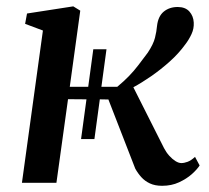

<svg xmlns="http://www.w3.org/2000/svg" viewBox="-20 -575 656 604"><path d="M490 9.5Q467.5 9.5 451.5 2Q435.5 -5.5 424.5 -17.8Q413.5 -30 405.5 -44.5L321 -262L294 -262.5L277 -137.5H235L252 -262.5L194 -263L157.5 0H49L115 -479L59 -500L65 -532.5L210.5 -555L232.5 -541.5L199.5 -302H257.5L273.5 -420H315L299 -302H349Q370 -319.5 385.8 -335.8Q401.5 -352 415.2 -370Q429 -388 445 -409.5Q462.5 -436 467.5 -456Q472.5 -476 474 -493.5Q477.5 -524 495.2 -538.5Q513 -553 539 -553Q563 -553 575.8 -538.8Q588.5 -524.5 589.5 -504Q590.5 -485 582.5 -467.8Q574.5 -450.5 563 -435.5Q542.5 -407 514 -381.5Q485.5 -356 455.5 -335.2Q425.5 -314.5 399.5 -300.5L496 -109Q503 -95.5 512.5 -85Q522 -74.5 532 -68.2Q542 -62 550.5 -62Q559.5 -62 570.2 -66Q581 -70 593.5 -81.5L608 -54.5Q600 -42 583.5 -27.2Q567 -12.5 543.2 -1.5Q519.5 9.5 490 9.5Z"/></svg>

Font: Merriweather 48pt Medium
Style: Italic
Weight: 500
Italic angle: -7.8°
Version: Version 2.101